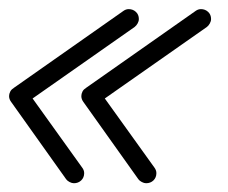

<svg xmlns="http://www.w3.org/2000/svg" viewBox="-29 -408 508 427"><path d="M318.8 -22.9Q318.8 -13.2 312.3 -6.8Q305.7 -0.5 295.9 -0.5Q291.5 -0.5 286.4 -3.2Q281.2 -5.9 278.8 -9.3L156.2 -181.6Q151.9 -187.5 151.9 -194.3Q151.9 -199.2 154.3 -204.1Q156.7 -209 161.1 -211.4Q161.6 -211.4 161.6 -211.9Q161.6 -212.4 162.1 -212.4L406.2 -383.8Q411.6 -387.7 418 -387.7Q427.2 -387.7 433.8 -381.6Q440.4 -375.5 440.4 -365.7Q440.4 -360.8 437.7 -356Q435.1 -351.1 431.2 -348.1L204.1 -189L314.5 -35.2Q316.4 -32.7 317.6 -29.5Q318.8 -26.4 318.8 -22.9ZM158.2 -22.9Q158.2 -13.2 151.6 -6.8Q145 -0.5 135.3 -0.5Q130.9 -0.5 125.7 -3.2Q120.6 -5.9 118.2 -9.3L-4.4 -181.6Q-8.8 -187.5 -8.8 -194.3Q-8.8 -199.2 -6.3 -204.1Q-3.9 -209 0.5 -211.4Q1 -211.4 1 -211.9Q1 -212.4 1.5 -212.4L245.6 -383.8Q251 -387.7 257.3 -387.7Q266.6 -387.7 273.2 -381.6Q279.8 -375.5 279.8 -365.7Q279.8 -360.8 277.1 -356Q274.4 -351.1 270.5 -348.1L43.5 -189L153.8 -35.2Q155.8 -32.7 157 -29.5Q158.2 -26.4 158.2 -22.9Z"/></svg>

Font: Helvetia Verbundene
Style: Regular
Weight: 400
Designer: Peter Wiegel, original typeface by Carl Albert Fahrenwaldt 1901
Foundry: Peter Wiegel
Version: Version 2.000